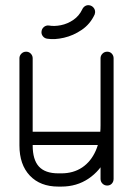

<svg xmlns="http://www.w3.org/2000/svg" viewBox="-20 -706 506 731"><path d="M412.5 -25.1Q412.5 -14.4 405.8 -7Q399 0.4 388.2 0.4Q377.5 0.4 370.1 -7Q362.8 -14.4 362.8 -25.1V-484.4Q362.8 -494.1 370.1 -501.7Q377.5 -509.2 388.2 -509.2Q399 -509.2 405.8 -501.7Q412.5 -494.1 412.5 -484.4ZM362.8 -228.9Q362.8 -239.6 370.1 -247Q377.5 -254.4 388.2 -254.4Q399 -254.4 405.8 -247Q412.5 -239.6 412.5 -228.9Q412.5 -161.8 387.2 -108.9Q361.9 -56.1 317 -25.9Q272.1 4.4 213.5 4.4H202.1Q133.2 4.4 93.6 -37.4Q54 -79.2 54 -152.4V-484.4Q54 -494.1 61.4 -501.7Q68.8 -509.2 79.5 -509.2Q90.2 -509.2 97.3 -501.7Q104.4 -494.1 104.4 -484.4V-152.4Q104.4 -98 128.1 -72Q151.9 -46 202.1 -46H213.5Q259.2 -46 292.8 -68.4Q326.2 -90.8 344.5 -132.2Q362.8 -173.6 362.8 -228.9ZM79.5 -154Q68.8 -154 61.4 -161.6Q54 -169.1 54 -178.9Q54 -189.6 61.4 -197Q68.8 -204.4 79.5 -204.4H383.6Q394.4 -204.4 401.8 -197Q409.1 -189.6 409.1 -178.9Q409.1 -169.1 401.8 -161.6Q394.4 -154 383.6 -154ZM293.1 -670.2Q296.6 -678.1 303.6 -682.6Q310.6 -687.1 319.2 -686.1Q329.6 -684.8 336.3 -676.7Q343 -668.6 342 -657.9Q341.6 -656.4 341.2 -654.6Q340.9 -652.8 340.5 -651.2Q323.5 -614.2 291.2 -592.3Q259 -570.4 223.4 -562.3Q187.9 -554.2 160.9 -558.5Q150.1 -559.5 143.4 -567.8Q136.8 -576 138.1 -586.1Q139.1 -596.5 147.1 -603.2Q155 -609.9 165.8 -608.9Q186.6 -605 211.9 -610.1Q237.2 -615.2 259.2 -630.2Q281.1 -645.1 293.1 -670.2Z"/></svg>

Font: Libertine-Super Thin
Style: Regular
Weight: 100
Designer: Bastien Sozeau
Foundry: NBR — Bastien Sozeau
Version: Version 2.003;gftools[0.9.33]